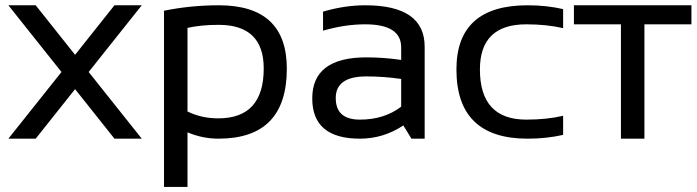

<svg xmlns="http://www.w3.org/2000/svg" viewBox="-20 -533 2678 738"><path d="M117.2 0H12.2L216.3 -256.3L12.2 -512.7H117.2L268.6 -322.3L419.9 -512.7H524.9L320.8 -256.3L524.9 0H419.9L268.6 -190.4Z M700.7 -104.5Q753.9 -78.1 819.3 -78.1Q993.7 -78.1 993.7 -270Q993.7 -437.5 820.3 -437.5Q752 -437.5 700.7 -425.8ZM610.4 -491.7Q712.4 -512.7 821.3 -512.7Q1082.5 -512.7 1082.5 -269Q1082.5 0 819.8 0Q758.3 0 700.7 -24.4V185.5H610.4Z M1180.2 -154.8Q1180.2 -312.5 1388.2 -312.5Q1455.1 -312.5 1522 -302.7V-351.1Q1522 -439.5 1383.8 -439.5Q1304.7 -439.5 1221.7 -415V-488.3Q1304.7 -512.7 1383.8 -512.7Q1612.3 -512.7 1612.3 -353.5V0H1561.5L1530.3 -50.8Q1453.6 0 1363.3 0Q1180.2 0 1180.2 -154.8ZM1388.2 -239.3Q1270.5 -239.3 1270.5 -156.2Q1270.5 -73.2 1363.3 -73.2Q1457 -73.2 1522 -123V-229.5Q1455.1 -239.3 1388.2 -239.3Z M2144.5 -14.6Q2081.1 0 2007.8 0Q1734.4 0 1734.4 -266.1Q1734.4 -512.7 2007.8 -512.7Q2081.1 -512.7 2144.5 -498V-424.8Q2081.1 -439.5 2002.9 -439.5Q1824.7 -439.5 1824.7 -266.1Q1824.7 -73.2 2002.9 -73.2Q2081.1 -73.2 2144.5 -87.9Z M2637.7 -512.7V-439.5H2457V0H2366.7V-439.5H2186V-512.7Z"/></svg>

Font: Sansation
Style: Regular
Weight: 400
Designer: Bernd Montag
Version: Version 1.301